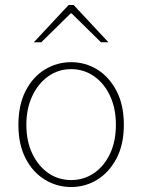

<svg xmlns="http://www.w3.org/2000/svg" viewBox="-20 -740 572 772"><path d="M266 12Q209 12 160.5 -17.5Q112 -47 83 -103Q54 -159 54 -238Q54 -318 83 -374.5Q112 -431 160.5 -460.5Q209 -490 266 -490Q323 -490 371 -460.5Q419 -431 448.5 -374.5Q478 -318 478 -238Q478 -159 448.5 -103Q419 -47 371 -17.5Q323 12 266 12ZM266 -16Q317 -16 358 -44Q399 -72 422.5 -122Q446 -172 446 -238Q446 -304 422.5 -354.5Q399 -405 358 -433.5Q317 -462 266 -462Q215 -462 174.5 -433.5Q134 -405 110 -354.5Q86 -304 86 -238Q86 -172 110 -122Q134 -72 174.5 -44Q215 -16 266 -16ZM116 -570 256 -720H276L416 -570H386L268 -686H264L146 -570Z"/></svg>

Font: Mada ExtraLight
Style: Regular
Weight: 250
Designer: Khaled Hosny
Version: Version 1.5